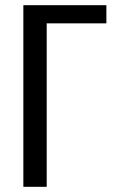

<svg xmlns="http://www.w3.org/2000/svg" viewBox="-20 -720 450 740"><path d="M70 -700H390V-630H160V0H70Z"/></svg>

Font: Cuprum
Style: Regular
Weight: 400
Designer: Jovanny Lemonad
Foundry: Jovanny Lemonad
Version: Version 1.002